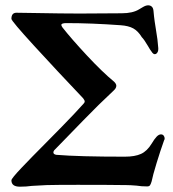

<svg xmlns="http://www.w3.org/2000/svg" viewBox="-20 -697 650 723"><path d="M23 -18Q23 -25 61.5 -65.5Q100 -106 148 -154Q161 -167 212 -219Q263 -271 295 -307Q299 -311 299 -315Q299 -319 293 -327Q195 -430 109 -524Q23 -618 23 -626Q23 -649 42 -649L110 -648Q216 -646 280 -646L438 -647Q480 -647 504 -662Q506 -663 517.5 -670Q529 -677 538 -677Q546 -677 551.5 -672Q557 -667 558 -656Q560 -633 562.5 -616Q565 -599 567 -587Q574 -547 576 -516V-512Q576 -502 570 -496Q567 -493 563 -493Q558 -493 554 -498Q544 -511 537 -524Q523 -548 514 -557Q500 -580 482 -590Q464 -600 434 -602Q324 -610 230 -610Q211 -610 211 -603Q211 -600 215 -594Q247 -553 306 -489.5Q365 -426 410 -389Q418 -381 418 -374Q418 -365 408 -356Q352 -304 292.5 -242.5Q233 -181 223 -171L184 -131Q181 -127 181 -123Q181 -116 192 -114Q276 -107 450 -107Q488 -107 511 -117.5Q534 -128 551 -156Q561 -173 569.5 -182Q578 -191 586 -191Q593 -191 596.5 -186Q600 -181 600 -176Q600 -171 598 -169Q584 -130 569.5 -82.5Q555 -35 551 -14Q548 -4 545 0.5Q542 5 534 5Q512 5 494 2Q470 0 456 0Q392 -1 273 -1Q192 -1 156 0L100 3Q79 6 55 6Q23 6 23 -18Z"/></svg>

Font: EB Garamond SemiBold
Style: Regular
Weight: 600
Designer: Georg Duffner and Octavio Pardo
Foundry: Georg Duffner
Version: Version 1.000